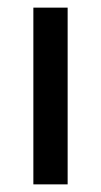

<svg xmlns="http://www.w3.org/2000/svg" viewBox="-20 -483 264 503"><path d="M67.4 -463V0H157.2V-463Z"/></svg>

Font: Estedad-VF-FD Black
Style: Regular
Weight: 900
Designer: Amin Abedi
Version: Version 4.000